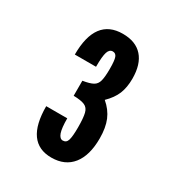

<svg xmlns="http://www.w3.org/2000/svg" viewBox="-111 -778 506 553"><g transform="rotate(30 141.5 -502.0)"><path d="M139.5 -295.5Q53 -295.5 53 -416.5H123Q123 -384 128.2 -369.2Q133.5 -354.5 143.5 -354.5Q155.5 -354.5 159.2 -367Q163 -379.5 163 -409Q163 -440.5 159.2 -455.8Q155.5 -471 143.5 -476.2Q131.5 -481.5 106.5 -482V-532Q129 -535.5 140 -541.5Q151 -547.5 154.5 -561.2Q158 -575 158 -601Q158 -629 154.2 -639Q150.5 -649 140.5 -649Q129.5 -649 125 -635.2Q120.5 -621.5 120.5 -586.5H50Q50 -707.5 140.5 -707.5Q183.5 -707.5 206 -682.2Q228.5 -657 228.5 -609Q228.5 -580 219.8 -558.5Q211 -537 190 -516.5Q212.5 -497.5 222.8 -473Q233 -448.5 233 -413Q233 -356.5 208.8 -326Q184.5 -295.5 139.5 -295.5Z"/></g></svg>

Font: League Gothic SemiCondensed
Style: Regular
Weight: 400
Width: 4
Designer: The League of Moveable Type
Version: Version 2.001